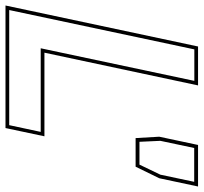

<svg xmlns="http://www.w3.org/2000/svg" viewBox="-53 -699 740 698"><g transform="rotate(90 317.0 -350.0)"><path d="M-12 0 137 -700H278.5L159.5 -141.5H463.5L433.5 0ZM4.5 -13.5H423L447.5 -128H143.5L262 -686.5H147.5ZM470 -473 465 -559 495 -700H646L616 -559L574 -473ZM483.5 -487H566.5L603 -563L629 -686H506L480 -563Z"/></g></svg>

Font: Tourney Thin
Style: Italic
Weight: 100
Italic angle: -12°
Designer: Tyler Finck
Foundry: Etcetera Type Co
Version: Version 1.015